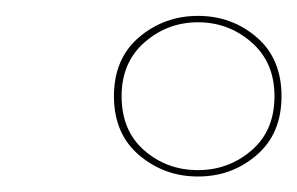

<svg xmlns="http://www.w3.org/2000/svg" viewBox="-20 -654 376 243"><path d="M230.6 -430.6Q187.9 -430.6 156 -457.7Q124.2 -484.7 124.2 -532.3Q124.2 -579.8 156 -606.9Q187.9 -633.9 230.6 -633.9Q273.4 -633.9 304.8 -606.9Q336.3 -579.8 336.3 -532.3Q336.3 -484.7 304.8 -457.7Q273.4 -430.6 230.6 -430.6ZM230.6 -438.7Q269.4 -438.7 298.4 -463.7Q327.4 -488.7 327.4 -532.3Q327.4 -575 298.4 -600.4Q269.4 -625.8 230.6 -625.8Q191.9 -625.8 162.9 -600.4Q133.9 -575 133.9 -532.3Q133.9 -488.7 162.5 -463.7Q191.1 -438.7 230.6 -438.7Z"/></svg>

Font: Playfair 144pt
Style: Italic
Weight: 400
Italic angle: -15.6°
Designer: Claus Eggers Sørensen
Foundry: Claus Eggers Sørensen
Version: Version 2.001;gftools[0.9.30]